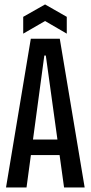

<svg xmlns="http://www.w3.org/2000/svg" viewBox="-20 -832 402 852"><path d="M116.7 -660H245.3L355.7 0H264.3L183.3 -585.7H176.7L97.7 0H6.7ZM89.3 -212.7H268.3V-144H89.3ZM83 -757.3 180 -812.3 276.3 -757.3V-682.7L180 -738.7L83 -682.7Z"/></svg>

Font: Bricolage Grotesque 96pt Condensed ExBd
Style: Regular
Weight: 800
Width: 3
Designer: Mathieu Triay
Foundry: Atelier Triay
Version: Version 1.001;Glyphs 3.2 (3207)